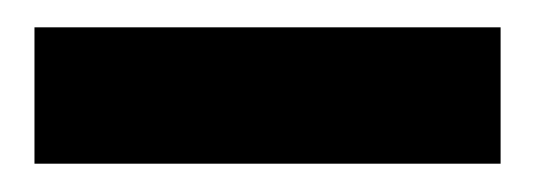

<svg xmlns="http://www.w3.org/2000/svg" viewBox="-20 -671 382 137"><path d="M4.6 -554.2V-651.5H337.2V-554.2Z"/></svg>

Font: Anaheim
Style: Regular
Weight: 400
Designer: Vernon Adams
Foundry: Vernon Adams
Version: Version 2.001